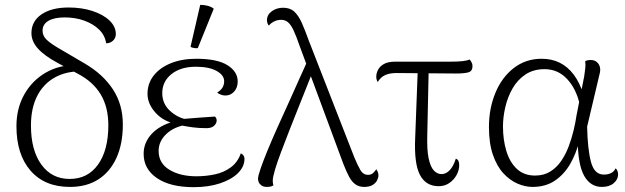

<svg xmlns="http://www.w3.org/2000/svg" viewBox="-20 -760 2585 794"><path d="M269 13Q165 13 106.5 -54Q48 -121 48 -238Q48 -312 80.5 -369.5Q113 -427 169 -459.5Q225 -492 297 -491L318 -465Q254 -466 206.5 -439.5Q159 -413 133.5 -362.5Q108 -312 108 -241Q108 -139 151 -79.5Q194 -20 268 -20Q343 -20 385.5 -79.5Q428 -139 428 -242Q428 -317 396.5 -369.5Q365 -422 302 -455L218 -500Q164 -529 137 -559Q110 -589 110 -623Q110 -672 151.5 -700.5Q193 -729 264 -729Q318 -729 362.5 -714.5Q407 -700 433 -675Q459 -650 459 -619Q459 -603 447.5 -592Q436 -581 419 -581Q414 -614 390 -637.5Q366 -661 329 -674.5Q292 -688 247 -688Q205 -688 180.5 -674Q156 -660 156 -633Q156 -612 173 -595.5Q190 -579 232 -555L331 -497Q406 -453 447 -390.5Q488 -328 488 -245Q488 -165 461.5 -107Q435 -49 386.5 -18Q338 13 269 13Z M781 14Q684 14 629 -23.5Q574 -61 574 -124Q574 -170 607 -206Q640 -242 703 -259L712 -247Q658 -256 624 -293Q590 -330 590 -372Q590 -415 615.5 -447.5Q641 -480 686.5 -498.5Q732 -517 792 -517Q878 -517 920.5 -490.5Q963 -464 963 -423Q963 -398 948.5 -381.5Q934 -365 912 -365Q903 -365 893.5 -368.5Q884 -372 878 -377Q895 -388 901 -399.5Q907 -411 907 -424Q907 -449 876 -466.5Q845 -484 790 -484Q727 -484 689 -453.5Q651 -423 651 -375Q651 -332 681.5 -303Q712 -274 755 -265L756 -245Q701 -237 668.5 -206.5Q636 -176 636 -136Q636 -85 680.5 -58Q725 -31 792 -31Q832 -31 869 -39Q906 -47 934.5 -68Q963 -89 976 -126Q984 -122 987.5 -116Q991 -110 991 -103Q991 -71 964.5 -44.5Q938 -18 890.5 -2Q843 14 781 14ZM834 -230Q802 -230 776.5 -233.5Q751 -237 731 -241L736 -268Q772 -271 804 -273.5Q836 -276 869 -278Q876 -271 876 -262Q876 -250 865.5 -240Q855 -230 834 -230ZM798 -561Q792 -560 782 -561.5Q772 -563 768 -567L808 -740Q824 -740 839 -736Q854 -732 864 -724Z M1486 13Q1465 13 1450 2.5Q1435 -8 1423.5 -29.5Q1412 -51 1400 -82L1218 -573Q1205 -611 1194 -634.5Q1183 -658 1171 -668Q1159 -678 1143 -678Q1126 -678 1112 -670.5Q1098 -663 1092 -654Q1089 -657 1086.5 -663Q1084 -669 1084 -676Q1084 -699 1104 -713.5Q1124 -728 1151 -728Q1180 -728 1197.5 -711.5Q1215 -695 1228.5 -664.5Q1242 -634 1257 -592L1445 -110Q1459 -76 1470.5 -56.5Q1482 -37 1502 -37Q1515 -37 1523 -44.5Q1531 -52 1536 -60Q1539 -56 1542 -49.5Q1545 -43 1545 -34Q1545 -25 1539 -13.5Q1533 -2 1520 5.5Q1507 13 1486 13ZM1084 13Q1070 13 1061.5 7Q1053 1 1050 -6.5Q1047 -14 1047 -20Q1047 -32 1057.5 -62.5Q1068 -93 1086 -137Q1104 -181 1126.5 -231Q1149 -281 1172 -331.5Q1195 -382 1215 -427.5Q1235 -473 1250 -505L1278 -476Q1267 -448 1250.5 -406.5Q1234 -365 1215 -317.5Q1196 -270 1177 -221.5Q1158 -173 1142 -130.5Q1126 -88 1117 -57.5Q1108 -27 1108 -13Q1108 -9 1108.5 -3.5Q1109 2 1111 6Q1108 9 1100.5 11Q1093 13 1084 13Z M1794 10Q1741 10 1716.5 -37Q1692 -84 1697 -191L1708 -482H1753L1747 -204Q1745 -141 1752.5 -105.5Q1760 -70 1774 -55Q1788 -40 1806 -40Q1825 -40 1840.5 -57Q1856 -74 1865 -104Q1873 -101 1876 -94Q1879 -87 1879 -77Q1879 -56 1868 -36Q1857 -16 1838 -3Q1819 10 1794 10ZM1542 -421Q1536 -430 1536 -443Q1536 -457 1543.5 -471.5Q1551 -486 1568 -495.5Q1585 -505 1614 -505H1841Q1872 -505 1891.5 -507Q1911 -509 1922 -514Q1925 -511 1929.5 -503.5Q1934 -496 1934 -487Q1934 -466 1917.5 -461Q1901 -456 1865 -456Q1799 -456 1738.5 -457Q1678 -458 1619 -458Q1593 -458 1574 -450Q1555 -442 1542 -421Z M2182 13Q2152 13 2120.5 -0.5Q2089 -14 2062 -43Q2035 -72 2018.5 -119.5Q2002 -167 2002 -235Q2002 -311 2028.5 -375.5Q2055 -440 2104.5 -478.5Q2154 -517 2220 -517Q2262 -517 2295 -500.5Q2328 -484 2352.5 -451.5Q2377 -419 2393 -369L2378 -326Q2363 -393 2325 -433.5Q2287 -474 2232 -474Q2186 -474 2153 -452Q2120 -430 2099.5 -394Q2079 -358 2069.5 -316.5Q2060 -275 2060 -237Q2060 -182 2074 -135.5Q2088 -89 2117.5 -61.5Q2147 -34 2193 -34Q2229 -34 2255.5 -50.5Q2282 -67 2300.5 -94Q2319 -121 2331.5 -154Q2344 -187 2352 -220.5Q2360 -254 2364 -282L2396 -445Q2399 -465 2400.5 -479Q2402 -493 2400 -507Q2403 -509 2409.5 -510.5Q2416 -512 2422 -512Q2438 -512 2448 -503.5Q2458 -495 2461 -482Q2464 -469 2459 -452L2408 -236Q2410 -142 2424 -90Q2438 -38 2477 -38Q2494 -38 2506.5 -44Q2519 -50 2526 -64Q2536 -55 2536 -38Q2536 -18 2518 -2.5Q2500 13 2469 13Q2422 13 2396 -32.5Q2370 -78 2369 -181L2375 -175Q2363 -126 2338.5 -83Q2314 -40 2275.5 -13.5Q2237 13 2182 13Z"/></svg>

Font: Arima Thin Light
Style: Regular
Weight: 300
Version: Version 1.100